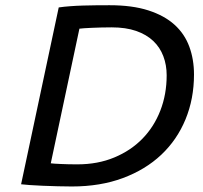

<svg xmlns="http://www.w3.org/2000/svg" viewBox="-20 -690 762 720"><path d="M200.2 -662.1Q219.7 -665 243.2 -666.7Q266.6 -668.5 291.5 -669.2Q316.4 -669.9 342 -670.2Q367.7 -670.4 391.1 -670.4Q476.1 -670.4 536.1 -651.1Q596.2 -631.8 634.3 -597.4Q672.4 -563 689.9 -515.1Q707.5 -467.3 707.5 -410.6Q707.5 -319.8 675.8 -242.7Q644 -165.5 584.7 -109.6Q525.4 -53.7 440.7 -22.2Q356 9.3 249.5 9.3Q225.6 9.3 196.5 8.5Q167.5 7.8 140.1 6.6Q112.8 5.4 90.8 3.9Q68.8 2.4 59.1 1ZM398.9 -587.4Q379.4 -587.4 360.4 -586.9Q341.3 -586.4 325.2 -585.7Q309.1 -585 296.6 -584.2Q284.2 -583.5 277.8 -582.5L170.4 -77.6Q175.3 -76.7 185.3 -76.2Q195.3 -75.7 208.7 -75Q222.2 -74.2 238 -74Q253.9 -73.7 270.5 -73.7Q346.7 -73.7 408.4 -99.4Q470.2 -125 513.9 -169.7Q557.6 -214.4 581.3 -275.4Q605 -336.4 605 -407.7Q605 -446.3 592.5 -479.2Q580.1 -512.2 554.7 -536.4Q529.3 -560.5 490.5 -574Q451.7 -587.4 398.9 -587.4Z"/></svg>

Font: PT Astra Sans
Style: Italic
Weight: 400
Italic angle: -16°
Designer: A.Korolkova, I. Chaeva
Foundry: ParaType Ltd
Version: Version 1.001; ttfautohint (v1.6)